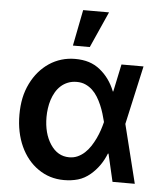

<svg xmlns="http://www.w3.org/2000/svg" viewBox="-55 -829 758 890"><g transform="rotate(5 324.0 -384.5)"><path d="M74.6 -418.7Q90.2 -450.3 111.5 -475Q132.8 -499.6 158.9 -517Q185 -534.4 215.4 -543.5Q245.7 -552.6 279.1 -552.6Q314.6 -552.6 343 -543.7Q371.4 -534.8 395.2 -515.6Q441.8 -478.3 465.6 -417.6H467.7L494.7 -545.5H597.3L536.6 -272.7L604.4 0H500.7L470.9 -128.6H468Q456 -98.4 438.6 -73.5Q421.2 -48.7 397.4 -28.4Q370.7 -6 340.6 2.7Q310.4 11.4 275.9 11.4Q241.5 11.4 211.6 2.1Q181.8 -7.1 155.2 -25.6Q128.9 -43.7 108.3 -69.1Q87.7 -94.5 73.3 -125.9Q58.9 -157.3 51.3 -194.2Q43.7 -231.2 43.7 -272.7Q43.7 -314.6 51.1 -350.5Q58.6 -386.4 74.6 -418.7ZM169.7 -273.1Q169.7 -196.7 203.1 -146.3Q236.5 -95.9 290.5 -95.9Q311.8 -95.9 329.7 -104Q347.7 -112.2 362.6 -126.1Q377.5 -139.9 389.2 -157.8Q400.9 -175.8 410.2 -195.3Q419.4 -214.8 426 -234.4Q432.5 -253.9 436.8 -271.3L437.1 -272.7L436.8 -274.1Q432.5 -291.5 426.5 -311.3Q420.5 -331 412.3 -350.1Q404.1 -369.3 393.3 -386.9Q382.5 -404.5 368.3 -417.8Q354 -431.1 336.1 -439.1Q318.2 -447.1 295.8 -447.1Q272.7 -447.1 254.3 -439.6Q235.8 -432.2 221.8 -419.4Q207.7 -406.6 197.8 -389.6Q187.9 -372.5 181.6 -353.2Q175.4 -333.8 172.6 -313.2Q169.7 -292.6 169.7 -273.1ZM262.8 -613.3 295.8 -781.2H416.2L341.3 -613.3Z"/></g></svg>

Font: Inter P Semi Bold
Style: Regular
Weight: 600
Designer: Rasmus Andersson
Foundry: rsms
Version: Version 3.018;git-588b23468